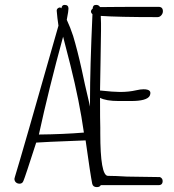

<svg xmlns="http://www.w3.org/2000/svg" viewBox="-20 -753 713 785"><path d="M389 -724Q384 -733 373 -733Q359 -733 359 -718Q359 -717 358 -717Q352 -712 352 -706Q352 -700 358 -695Q348 -472 348 -344Q348 -330 348 -317Q347 -324 345 -331Q325 -415 314 -469Q297 -546 279 -606Q268 -640 253 -672Q253 -674 255 -683.5Q257 -693 258.5 -703Q260 -713 260 -718Q260 -733 244 -733Q233 -733 231 -719Q226 -725 218.5 -720.5Q211 -716 212 -708Q214 -681 219 -648Q68 -117 41 -30L39 -22Q39 -13 45 -7.5Q51 -2 60 -2Q72 -2 76 -14Q82 -27 128 -170Q146 -172 330 -179Q350 -36 357 -2Q360 12 376 12Q388 12 392 4H626H628Q645 4 645 -13Q645 -24 634 -29Q512 -31 499 -31Q451 -34 421 -34Q390 -35 390 -209V-231Q389 -258 389 -353Q414 -340 465 -340H493H516Q580 -340 592 -361Q604 -388 567 -388Q554 -388 537 -384Q507 -377 471 -377Q444 -377 389 -383L391 -497Q393 -609 393 -628V-658Q392 -671 392 -688Q462 -683 624 -683Q633 -683 639.5 -690.5Q646 -698 646 -707Q646 -725 628 -725Q440 -725 389 -724ZM238 -603Q247 -567 268 -486Q305 -338 323 -211Q239 -204 139 -203Q179 -387 238 -603Z"/></svg>

Font: Neythal
Style: Regular
Weight: 400
Designer: Tharique Azeez
Foundry: Tharique Azeez
Version: Version 0.44